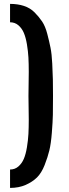

<svg xmlns="http://www.w3.org/2000/svg" viewBox="-20 -926 352 978"><path d="M31.2 -906.2Q70.3 -906.2 102.1 -895.8Q133.8 -885.3 156 -863Q178.2 -840.8 194.6 -816.4Q210.9 -792 220.9 -753.2Q231 -714.4 237.3 -682.9Q243.7 -651.4 246.1 -602.3Q248.5 -553.2 249.3 -521.2Q250 -489.3 250 -437.5Q250 -377.9 249.3 -341.6Q248.5 -305.2 244.1 -249.8Q239.7 -194.3 231.4 -159.9Q223.1 -125.5 207.3 -85.2Q191.4 -44.9 168.5 -22.2Q145.5 0.5 110.6 15.9Q75.7 31.2 31.2 31.2V-62.5Q55.7 -62.5 73.5 -77.9Q91.3 -93.3 101.3 -116.7Q111.3 -140.1 117.2 -175.8Q123 -211.4 124.8 -243.7Q126.5 -275.9 126.5 -316.9Q126.5 -340.3 125.7 -381.1Q125 -421.9 125 -437.5Q125 -453.1 125.7 -494.6Q126.5 -536.1 126.5 -560.1Q126.5 -601.1 124.8 -633.1Q123 -665 117.2 -700.2Q111.3 -735.4 101.3 -758.8Q91.3 -782.2 73.5 -797.4Q55.7 -812.5 31.2 -812.5Z"/></svg>

Font: Oswald
Style: Stencbab
Weight: 400
Designer: Mathieu Le Lay
Foundry: Mathieu Le Lay
Version: Version 1.000